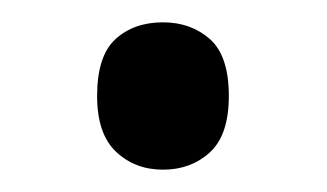

<svg xmlns="http://www.w3.org/2000/svg" viewBox="-20 -140 293 172"><path d="M67 -54Q67 -90 83.5 -105Q100 -120 126 -120Q151 -120 168 -105Q185 -90 185 -54Q185 -19 168 -3.5Q151 12 126 12Q101 12 84 -4Q67 -20 67 -54Z"/></svg>

Font: Noto Sans Arabic SemiCondensed
Style: Regular
Weight: 400
Width: 4
Designer: Monotype Design Team, Nadine Chahine, Nizar Qandah and Khaled Hosny
Foundry: Monotype Imaging Inc.
Version: Version 2.012